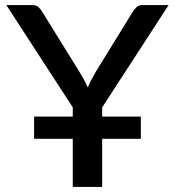

<svg xmlns="http://www.w3.org/2000/svg" viewBox="-20 -740 692 760"><path d="M268 -278.5H115V-190.5H268V0H384.5V-190.5H537.5V-278.5H384.5V-315L647.5 -720H544.5C534.5 -720 526.4 -717.2 520.2 -711.5C514.1 -705.8 509.2 -699.8 505.5 -693.5L359 -455.5C352 -443.5 345.9 -432.6 340.8 -422.8C335.6 -412.9 331.2 -403.2 327.5 -393.5C323.5 -403.2 318.8 -412.9 313.3 -422.8C307.8 -432.6 301.5 -443.5 294.5 -455.5L147 -693.5C142.3 -701.2 137.2 -707.5 131.5 -712.5C125.8 -717.5 117.8 -720 107.5 -720H5L268 -315Z"/></svg>

Font: Lato Semibold
Style: Regular
Weight: 600
Designer: Lukasz Dziedzic
Foundry: tyPoland Lukasz Dziedzic
Version: Version 2.006; 2014-01-15